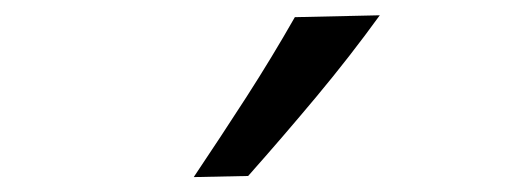

<svg xmlns="http://www.w3.org/2000/svg" viewBox="-20 -846 676 255"><path d="M237.3 -610.8Q273.4 -664.6 307.4 -717.3Q341.3 -770 371.6 -823.2L484.4 -825.7Q444.8 -771 400.4 -717.8Q356 -664.6 309.6 -612.3Z"/></svg>

Font: Pinar-DS1-FD Medium
Style: Regular
Weight: 500
Designer: Amin Abedi
Version: Version 3.000